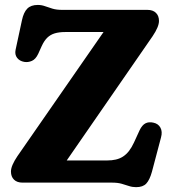

<svg xmlns="http://www.w3.org/2000/svg" viewBox="-20 -740 702 778"><path d="M598.3 -593.2 211.5 -33.6 88 -89.8H413.9Q433.5 -89.8 449.4 -93.5Q465.4 -97.2 478.4 -105.6Q491.4 -114 502.4 -127.9Q513.3 -141.9 522.9 -162.5L545.5 -211.8Q555.7 -233.2 569.4 -240.2Q583.2 -247.2 601.4 -243Q621.3 -238.9 630.1 -222.7Q638.9 -206.5 632.5 -183.2L595.6 -43.8Q586.5 -11.1 572.8 3.7Q559.2 18.4 531.4 18.4Q516.3 18.4 502.6 13.8Q488.9 9.2 472.9 4.6Q456.8 0 433.8 0H71.4Q48.9 0 36.7 -12.1Q24.4 -24.3 24.4 -44.8Q24.4 -57.2 31.1 -72.7Q37.8 -88.3 50.3 -106.8L442.1 -671.6L456.7 -610.2H244.3Q220.2 -610.2 202.3 -605Q184.4 -599.7 171.6 -587.3Q158.9 -574.8 149.2 -553.7L134.8 -521.8Q124.5 -499.9 109.2 -493.3Q94 -486.6 78.2 -489.2Q59.2 -492.6 49.2 -505.8Q39.1 -519 43.2 -538.4L68.9 -657.8Q75.7 -690.1 90.6 -705.1Q105.4 -720 133.1 -720Q148.3 -720 162.1 -715Q176 -710 192.4 -705Q208.8 -700 231.5 -700H577.2Q599.7 -700 611.9 -687.9Q624.2 -675.8 624.2 -655.2Q624.2 -643.2 617.7 -627.9Q611.3 -612.5 598.3 -593.2Z"/></svg>

Font: Fraunces SuperSoft Wonky
Style: Regular
Weight: 900
Version: Version 1.000;[b76b70a41]